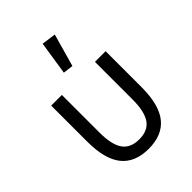

<svg xmlns="http://www.w3.org/2000/svg" viewBox="-225 -893 1018 1018"><g transform="rotate(-45 284.0 -384.0)"><path d="M360 -769 308 -585 251 -592 280 -780ZM160 -516V-234Q160 -143 189.5 -101Q219 -59 284 -59Q349 -59 378.5 -101Q408 -143 408 -234V-516H488V-246Q488 -114 437 -51Q386 12 284 12Q182 12 131 -51Q80 -114 80 -246V-516Z"/></g></svg>

Font: Aneliza
Style: Regular
Weight: 400
Designer: Mike Abbink, Paul van der Laan, Pieter van Rosmalen
Foundry: Bold Monday
Version: Version 3.0